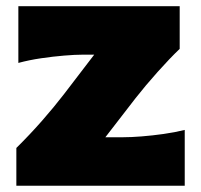

<svg xmlns="http://www.w3.org/2000/svg" viewBox="-20 -593 641 613"><path d="M32.2 0V-120.6Q76.2 -164.1 114.5 -207.8Q152.8 -251.5 183.6 -291.5L280.8 -418.5H245.1Q219.7 -418.5 184.6 -415.5Q149.4 -412.6 111.3 -407Q73.2 -401.4 38.6 -392.1V-573.2H553.7V-437Q522.5 -407.2 483.4 -363.5Q444.3 -319.8 412.6 -279.3L316.4 -154.8H372.1Q397.9 -154.8 432.1 -157.5Q466.3 -160.2 502.4 -165.3Q538.6 -170.4 569.8 -178.2V0Z"/></svg>

Font: Pinar-DS1-FD ExtraBold
Style: Regular
Weight: 800
Designer: Amin Abedi
Version: Version 2.000